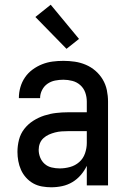

<svg xmlns="http://www.w3.org/2000/svg" viewBox="-20 -786 540 814"><path d="M197 8Q178 8 158 4.5Q138 1 121 -8.5Q104 -18 90.5 -33Q77 -48 69 -66Q61 -84 57.5 -103.5Q54 -123 54 -142Q54 -168 60.5 -193.5Q67 -219 83 -239.5Q99 -260 121 -274Q143 -288 167.5 -296Q192 -304 217.5 -307Q243 -310 269 -310H348V-355Q348 -375 341.5 -393.5Q335 -412 320.5 -425Q306 -438 287 -443Q268 -448 249 -448Q231 -448 213.5 -444.5Q196 -441 181.5 -431Q167 -421 158.5 -404.5Q150 -388 150 -370H60V-371Q60 -394 66.5 -416.5Q73 -439 86 -458Q99 -477 118 -491Q137 -505 158.5 -513.5Q180 -522 202.5 -525Q225 -528 249 -528Q273 -528 297 -524.5Q321 -521 343.5 -511.5Q366 -502 384.5 -486Q403 -470 415.5 -449Q428 -428 433 -404Q438 -380 438 -355V0H348V-83Q338 -62 322.5 -44Q307 -26 287 -14Q267 -2 244 3Q221 8 197 8ZM233 -72Q255 -72 277 -78Q299 -84 316 -99Q333 -114 340.5 -136Q348 -158 348 -180V-230H269Q255 -230 241 -229Q227 -228 213.5 -224.5Q200 -221 187.5 -215.5Q175 -210 164.5 -200.5Q154 -191 149 -178Q144 -165 144 -151Q144 -134 150.5 -118Q157 -102 169.5 -91Q182 -80 199 -76Q216 -72 233 -72ZM262 -579 130 -714 195 -766 315 -621Z"/></svg>

Font: Iosevka Curly Medium
Style: Regular
Weight: 500
Monospace: yes
Designer: Belleve Invis
Foundry: Belleve Invis
Version: Version 22.1.2; ttfautohint (v1.8.4)